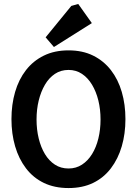

<svg xmlns="http://www.w3.org/2000/svg" viewBox="-20 -948 693 972"><path d="M327 4Q256 4 202 -22Q148 -48 111.5 -96Q75 -144 56.5 -207.5Q38 -271 38 -345Q38 -419 56.5 -482.5Q75 -546 111.5 -593Q148 -640 202 -666.5Q256 -693 327 -693Q398 -693 451.5 -666.5Q505 -640 541.5 -593Q578 -546 596.5 -482.5Q615 -419 615 -345Q615 -271 596.5 -207.5Q578 -144 541.5 -96Q505 -48 451.5 -22Q398 4 327 4ZM327 -95Q365 -95 395 -114.5Q425 -134 446 -168Q467 -202 478 -247Q489 -292 489 -343Q489 -394 478 -439Q467 -484 446 -519Q425 -554 395 -574Q365 -594 327 -594Q288 -594 258 -574Q228 -554 207.5 -519Q187 -484 176 -439Q165 -394 165 -343Q165 -292 176 -247Q187 -202 207.5 -168Q228 -134 258 -114.5Q288 -95 327 -95ZM253 -710 211 -759 341 -918 376 -928 445 -831Z"/></svg>

Font: Kreon Light SemiBold
Style: Regular
Weight: 600
Version: Version 2.002